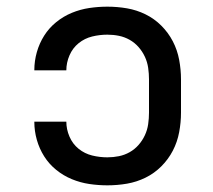

<svg xmlns="http://www.w3.org/2000/svg" viewBox="-20 -548 640 576"><path d="M302 8Q275 8 248 4Q221 0 195.5 -10.5Q170 -21 148.5 -38.5Q127 -56 112.5 -79Q98 -102 90.5 -128.5Q83 -155 83 -182Q83 -183 83 -183Q83 -183 83 -183H179Q179 -183 179 -183Q179 -183 179 -183Q179 -160 188.5 -138Q198 -116 216 -101.5Q234 -87 256.5 -81.5Q279 -76 302 -76Q320 -76 337 -79.5Q354 -83 369 -91.5Q384 -100 395.5 -113Q407 -126 414.5 -142Q422 -158 424.5 -175.5Q427 -193 427 -210V-310Q427 -327 424.5 -344.5Q422 -362 414.5 -378Q407 -394 395.5 -407Q384 -420 369 -428.5Q354 -437 337 -440.5Q320 -444 302 -444Q279 -444 256.5 -438.5Q234 -433 216 -418.5Q198 -404 188.5 -382Q179 -360 179 -337Q179 -337 179 -337Q179 -337 179 -337H83Q83 -337 83 -337Q83 -337 83 -338Q83 -365 90.5 -391.5Q98 -418 112.5 -441Q127 -464 148.5 -481.5Q170 -499 195.5 -509.5Q221 -520 248 -524Q275 -528 302 -528Q332 -528 361 -523Q390 -518 416.5 -505Q443 -492 464 -471Q485 -450 498.5 -424Q512 -398 517.5 -368.5Q523 -339 523 -310V-210Q523 -181 517.5 -151.5Q512 -122 498.5 -96Q485 -70 464 -49Q443 -28 416.5 -15Q390 -2 361 3Q332 8 302 8Z"/></svg>

Font: Zed Mono Medium Extended
Style: Regular
Weight: 500
Width: 7
Monospace: yes
Designer: Belleve Invis
Foundry: Belleve Invis
Version: Version 1.0.0; ttfautohint (v1.8.4)